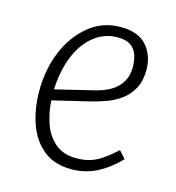

<svg xmlns="http://www.w3.org/2000/svg" viewBox="-85 -591 624 679"><g transform="rotate(15 226.5 -251.5)"><path d="M276 -517Q341 -517 371.5 -481.5Q402 -446 402 -394Q402 -354 387.5 -326.5Q373 -299 349 -281Q325 -263 296.5 -252.5Q268 -242 239 -235L105 -203Q107 -160 121 -119.5Q135 -79 165 -53.5Q195 -28 243 -28Q268 -28 290 -34Q312 -40 335 -55.5Q358 -71 385 -96L409 -69Q393 -52 374 -37Q355 -22 334 -10.5Q313 1 288.5 7.5Q264 14 235 14Q173 14 133 -18.5Q93 -51 74 -105.5Q55 -160 55 -225Q55 -305 83 -371Q111 -437 160.5 -477Q210 -517 276 -517ZM353 -390Q353 -412 347 -432.5Q341 -453 324 -466Q307 -479 275 -479Q226 -479 188 -448.5Q150 -418 128.5 -365Q107 -312 104 -243L244 -277Q278 -285 302 -299.5Q326 -314 339.5 -337Q353 -360 353 -390Z"/></g></svg>

Font: Literata ExtraLight
Style: Italic
Weight: 250
Italic angle: -2°
Designer: Latin by Veronika Burian and Jose Scaglione. Greek by Irene Vlachou. Cyrillic by Vera Evstafieva
Foundry: TypeTogether
Version: Version 3.002